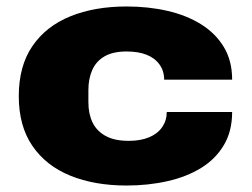

<svg xmlns="http://www.w3.org/2000/svg" viewBox="-20 -561 778 593"><path d="M371 12Q272 12 197 -18.5Q122 -49 80 -110.5Q38 -172 38 -264Q38 -357 80 -418.5Q122 -480 197 -510.5Q272 -541 371 -541Q438 -541 497 -527.5Q556 -514 601 -486Q646 -458 671.5 -415.5Q697 -373 697 -315H487Q487 -342 472.5 -362Q458 -382 432.5 -392Q407 -402 371 -402Q329 -402 303 -387Q277 -372 265 -345Q253 -318 253 -283V-245Q253 -210 265.5 -183.5Q278 -157 305.5 -141.5Q333 -126 378 -126Q414 -126 440.5 -137Q467 -148 481 -168.5Q495 -189 495 -215H697Q697 -156 671.5 -113Q646 -70 601.5 -42.5Q557 -15 497.5 -1.5Q438 12 371 12Z"/></svg>

Font: Archivo SemiExpanded Black
Style: Regular
Weight: 900
Width: 6
Designer: Hector Gatti
Foundry: Omnibus-Type
Version: Version 2.001